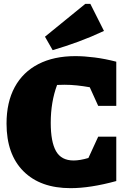

<svg xmlns="http://www.w3.org/2000/svg" viewBox="-20 -966 676 999"><path d="M347 13Q190 13 102 -75Q14 -163 14 -323Q14 -434 56.5 -512.5Q99 -591 179.5 -632.5Q260 -674 372 -674Q418 -674 472.5 -667Q527 -660 585 -645V-415H491L447 -512Q414 -518 381 -521.5Q348 -525 315 -525Q297 -525 277 -524Q244 -435 244 -327Q244 -228 271.5 -179.5Q299 -131 363 -131Q396 -131 440 -144L491 -255H585V-24Q450 13 347 13ZM254 -705 214 -775 424 -946H450L521 -805Q455 -774 388.5 -749.5Q322 -725 254 -705Z"/></svg>

Font: Piazzolla Black
Style: Regular
Weight: 900
Designer: Juan Pablo del Peral
Foundry: Huerta Tipografica
Version: Version 1.330